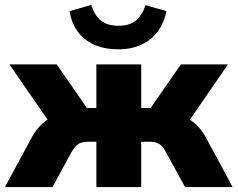

<svg xmlns="http://www.w3.org/2000/svg" viewBox="-30 -755 959 775"><path d="M-10 0 98 -200Q111 -224 129 -244Q147 -264 169 -276.5Q191 -289 218 -292L187 -236L8 -495H199L321 -319H359V-495H540V-319H578L700 -495H890L712 -236L681 -292Q708 -289 730 -276Q752 -263 770 -243.5Q788 -224 801 -200L909 0H717L640 -140Q632 -157 622.5 -166Q613 -175 601.5 -179Q590 -183 575 -183H540V0H359V-183H324Q309 -183 297.5 -179Q286 -175 277 -166Q268 -157 258 -140L182 0ZM448 -556Q388 -556 346 -576.5Q304 -597 280.5 -632Q257 -667 251 -710L338 -735Q353 -691 378.5 -671Q404 -651 449 -651Q494 -651 519.5 -673Q545 -695 557 -734L642 -710Q633 -664 607.5 -629Q582 -594 541.5 -575Q501 -556 448 -556Z"/></svg>

Font: Nunito Sans 11pt Black
Style: Regular
Weight: 900
Version: Version 3.101;gftools[0.9.27]